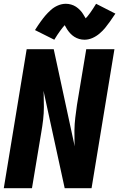

<svg xmlns="http://www.w3.org/2000/svg" viewBox="-20 -995 630 1015"><path d="M0 0H149L198 -294Q204 -328 208 -362Q212 -396 212 -429.5Q212 -463 211 -497L210 -515L322 0H464L585 -735H436L387 -441Q382 -407 378 -373Q374 -339 373.5 -305.5Q373 -272 374 -238L375 -221L264 -735H121ZM267 -785Q284 -813 298 -832Q312 -851 322 -862Q328 -851 334.5 -840.5Q341 -830 351 -819Q361 -808 373 -800.5Q385 -793 398.5 -789Q412 -785 427 -785Q448 -785 468.5 -794Q489 -803 506 -817.5Q523 -832 535 -846.5Q547 -861 560.5 -880Q574 -899 590 -923L488 -975Q471 -947 457 -927.5Q443 -908 433 -898Q426 -909 420 -919.5Q414 -930 403.5 -941Q393 -952 381.5 -959.5Q370 -967 356 -971Q342 -975 328 -975Q307 -975 286 -966Q265 -957 248.5 -942Q232 -927 220 -913Q208 -899 194 -879.5Q180 -860 165 -836Z"/></svg>

Font: Iosevka Sparkle Heavy
Style: Italic
Weight: 900
Italic angle: -9°
Designer: Belleve Invis
Foundry: Belleve Invis
Version: Version 4.5.0; ttfautohint (v1.8.3)